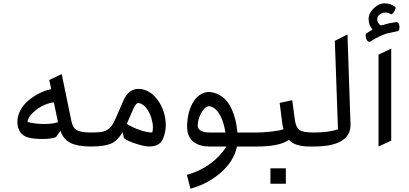

<svg xmlns="http://www.w3.org/2000/svg" viewBox="-20 -873 2434 1144"><path d="M144 -146Q191.9 -134.3 242.2 -134.3Q292.5 -134.3 320.8 -143.6H325.7L300.8 -263.2Q244.1 -255.9 195.8 -218.5Q147.5 -181.2 144 -146ZM149.4 -274.4Q210 -325.2 285.2 -342.3L273.4 -396.5L347.7 -431.6L405.8 -149.9Q414.1 -108.9 440.2 -96.2Q466.3 -83.5 521 -83.5V0Q444.3 0 401.6 -20.8Q358.9 -41.5 339.4 -93.3L314 -56.6Q287.6 -44.9 234.6 -44.9Q181.6 -44.9 149.9 -53Q118.2 -61 100.8 -85.9Q83.5 -110.8 83.5 -147Q83.5 -183.1 101.8 -216.6Q120.1 -250 149.4 -274.4Z M887.2 -83.5Q891.1 -94.2 891.1 -116.2Q891.1 -138.2 881.8 -169.9Q872.6 -201.7 852.3 -228.3Q832 -254.9 806.2 -259.3H803.7Q791 -259.3 775.4 -226.6L735.4 -134.8Q769.5 -113.3 812.3 -98.6Q855 -84 887.2 -83.5ZM519.5 -83.5Q557.6 -83.5 578.4 -85.9Q599.1 -88.4 617.2 -98.4Q635.3 -108.4 646.5 -125Q657.7 -141.6 671.4 -172.4L715.3 -273.9Q746.1 -343.3 804.7 -343.3Q856.4 -343.3 899.4 -300.8Q933.1 -266.6 950.4 -220.7Q967.8 -174.8 967.8 -127.4Q967.8 -103.5 962.9 -83.5Q953.1 -37.6 931.4 -18.8Q909.7 0 868.2 0Q838.9 -1 790.3 -16.4Q741.7 -31.7 718.8 -49.8L710.4 -85Q679.2 -32.7 639.2 -16.4Q599.1 0 519.5 0Q503.4 -1 491.2 -13.2Q479 -25.4 479 -41.5Q479 -57.6 491.5 -70.6Q503.9 -83.5 519.5 -83.5Z M1158.2 -126Q1158.2 -83.5 1231.4 -83.5H1323.2Q1308.6 -173.3 1271.5 -214.8Q1251 -237.8 1224.6 -240.7Q1199.2 -237.3 1178.7 -199Q1158.2 -160.6 1158.2 -126ZM1227.1 0Q1171.4 0 1134.8 -26.4Q1116.2 -39.6 1105.5 -63.2Q1094.7 -86.9 1094.7 -119.1Q1095.7 -201.7 1128.4 -260Q1161.1 -318.4 1220.7 -325.2Q1255.4 -323.7 1283.9 -308.8Q1312.5 -293.9 1331.3 -270.5Q1350.1 -247.1 1363.8 -215.3Q1388.2 -158.2 1394.5 -83.5H1480.5V0H1392.1Q1372.6 89.8 1293 157.7Q1213.4 225.6 1114.7 251L1093.3 168.9Q1247.1 126 1329.6 0Z M1591.3 129.9H1683.1V221.7H1591.3ZM1479.5 -83.5H1510.3Q1544.9 -83.5 1593 -88.6Q1641.1 -93.8 1669.4 -102.5Q1662.6 -128.4 1661.1 -143.6L1646.5 -259.8L1721.2 -275.9L1737.3 -156.7Q1743.7 -112.3 1765.1 -97.9Q1786.6 -83.5 1848.6 -83.5V0H1825.7Q1736.3 0 1701.2 -40Q1647.9 0 1510.3 0H1479.5Q1463.9 0 1451.4 -12.7Q1439 -25.4 1439 -41.5Q1439 -57.6 1451.4 -70.6Q1463.9 -83.5 1479.5 -83.5Z M1848.6 -83.5Q1939.9 -83.5 1993.7 -102.5L1975.1 -629.9L2050.3 -667.5L2068.8 -124Q2063 0 1848.6 0Q1833 0 1820.1 -12.7Q1807.1 -25.4 1807.1 -41.5Q1808.1 -57.6 1820.6 -70.6Q1833 -83.5 1848.6 -83.5Z M2235.4 0V-547.4L2311 -583.5V-35.2ZM2163.6 -674.8Q2185.1 -687.5 2191.7 -691.9Q2198.2 -696.3 2199.7 -696.8Q2176.3 -723.6 2176.3 -758.8Q2176.3 -793.9 2206.8 -823.5Q2237.3 -853 2272 -853Q2306.6 -853 2335.4 -831.5Q2336.9 -830.6 2336.9 -823.7Q2336.9 -816.9 2327.9 -802.5Q2318.8 -788.1 2310.5 -788.1Q2308.1 -788.1 2306.2 -790Q2293 -798.3 2274.7 -798.3Q2256.3 -798.3 2241.7 -786.1Q2227.1 -773.9 2227.1 -757.3Q2227.1 -747.6 2235.1 -734.9Q2243.2 -722.2 2251.2 -722.2Q2259.3 -722.2 2276.1 -728.3Q2293 -734.4 2341.3 -741.7H2343.8Q2350.6 -741.7 2355.5 -732.2Q2360.4 -722.7 2360.4 -710.9Q2360.4 -690.9 2349.6 -687.5Q2289.1 -674.8 2285.2 -673.8Q2239.3 -658.7 2188 -626.5Q2184.1 -624 2180.2 -624Q2171.4 -624 2165 -636Q2158.7 -647.9 2158.7 -659.7Q2158.7 -671.4 2163.6 -674.8Z"/></svg>

Font: Shahab
Style: Regular
Weight: 400
Designer: Mohammad Saleh Souzanchi
Foundry: http://font-store.ir
Version: Version:0.0.2;RFB:1.2.5;Building:2016-11-27 11:18:45.721916